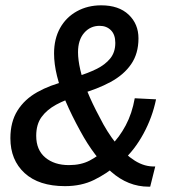

<svg xmlns="http://www.w3.org/2000/svg" viewBox="-20 -690 642 721"><path d="M224 9Q126 9 72.5 -40Q19 -89 19 -171Q19 -232 45.5 -274.5Q72 -317 120 -344Q168 -371 231 -386L270 -403Q310 -415 342.5 -431Q375 -447 394 -470.5Q413 -494 413 -529Q413 -560 396.5 -576.5Q380 -593 354 -593Q319 -593 296 -566.5Q273 -540 273 -494Q273 -465 281.5 -428Q290 -391 308 -346.5Q326 -302 354 -250Q382 -194 415.5 -152Q449 -110 486.5 -86.5Q524 -63 563 -65L544 11H538Q461 11 397.5 -45Q334 -101 282 -197Q249 -257 227 -308.5Q205 -360 194 -405Q183 -450 183 -489Q183 -544 205.5 -584.5Q228 -625 268.5 -647.5Q309 -670 360 -670Q426 -670 463 -635Q500 -600 500 -546Q500 -489 472.5 -449Q445 -409 395 -382Q345 -355 280 -337L273 -330Q226 -316 191 -297Q156 -278 136 -250.5Q116 -223 116 -180Q116 -127 150 -98.5Q184 -70 239 -70Q284 -70 316.5 -87Q349 -104 380 -132L396 -143Q428 -174 452 -219Q476 -264 486 -321L566 -317Q552 -249 518.5 -187.5Q485 -126 440 -86L421 -72Q381 -38 333.5 -14.5Q286 9 224 9Z"/></svg>

Font: Kantumruy Pro Medium
Style: Italic
Weight: 500
Italic angle: -13°
Designer: Sovichet Tep
Foundry: Sovichet Tep
Version: Version 1.002